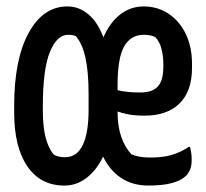

<svg xmlns="http://www.w3.org/2000/svg" viewBox="-20 -565 640 596"><path d="M189 -545Q226 -545 255 -520Q284 -495 301 -449Q321 -495 353 -520Q385 -545 426 -545Q469 -545 503 -522.5Q537 -500 556.5 -460Q576 -420 576 -367V-354Q576 -282 537.5 -244Q499 -206 429 -206Q399 -206 378.5 -210Q358 -214 345 -219V-216Q345 -173 356.5 -140Q368 -107 388 -86Q411 -76 445 -76Q486 -76 513 -84Q540 -92 566 -109H570Q572 -100 573.5 -90.5Q575 -81 575 -70Q575 -47 568.5 -35Q562 -23 556 -18Q525 11 441 11Q391 11 355.5 -13Q320 -37 300 -79Q280 -37 249 -13Q218 11 180 11Q106 11 65 -48.5Q24 -108 24 -216V-237Q24 -381 69 -463Q114 -545 189 -545ZM345 -302V-285Q362 -281 378.5 -279.5Q395 -278 416 -278Q453 -278 470 -296.5Q487 -315 487 -358V-366Q487 -390 481.5 -412.5Q476 -435 462 -450Q447 -457 426 -457Q386 -457 365.5 -421Q345 -385 345 -302ZM113 -220Q113 -125 147 -85Q160 -77 182 -77Q219 -77 237 -115Q255 -153 255 -224V-272Q255 -343 245 -387Q235 -431 215 -453Q211 -455 205 -456Q199 -457 191 -457Q157 -457 135 -404Q113 -351 113 -234Z"/></svg>

Font: Recursive Mn Csl St Med
Style: Regular
Weight: 500
Monospace: yes
Version: Version 1.079;hotconv 1.0.112;makeotfexe 2.5.65598; ttfautoh